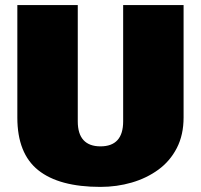

<svg xmlns="http://www.w3.org/2000/svg" viewBox="-20 -720 788 753"><path d="M374 13Q212 13 130 -52.5Q48 -118 48 -259V-700H285V-244Q285 -195 307.5 -170.5Q330 -146 374 -146Q463 -146 463 -244V-700H700V-259Q700 -191 673.5 -139.5Q647 -88 601 -54.5Q555 -21 496.5 -4Q438 13 374 13Z"/></svg>

Font: Pathway Extreme SemiCondensed Black
Style: Regular
Weight: 900
Width: 4
Version: Version 1.001;gftools[0.9.26]